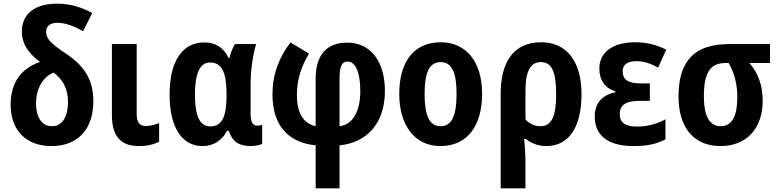

<svg xmlns="http://www.w3.org/2000/svg" viewBox="-20 -785 4233 1045"><path d="M291 -765C171 -765 99 -711 99 -613C99 -545 137 -493 198 -448C97 -413 38 -338 38 -215C38 -75 123 10 260 10C401 10 488 -78 488 -235C488 -350 440 -427 336 -495C258 -547 231 -575 231 -611C231 -640 250 -661 292 -661C334 -661 381 -644 432 -615L482 -714C425 -745 364 -765 291 -765ZM272 -390C322 -352 350 -302 350 -232C350 -145 317 -98 262 -98C207 -98 176 -149 176 -220C176 -314 223 -371 272 -390Z M724 -545H589V-160C589 -33 646 10 737 10C781 10 818 1 846 -14V-115C822 -106 798 -99 772 -99C742 -99 724 -119 724 -161Z M1082 10C1146 10 1189 -23 1216 -73H1225C1246 -12 1281 10 1347 10C1364 10 1399 4 1407 -2V-106C1401 -103 1389 -101 1380 -101C1358 -101 1344 -118 1344 -162V-331C1344 -411 1359 -495 1374 -545H1259C1246 -526 1236 -497 1229 -470H1224C1196 -526 1155 -554 1091 -554C975 -554 903 -455 903 -270C903 -89 972 10 1082 10ZM1125 -97C1067 -97 1041 -154 1041 -269C1041 -383 1067 -445 1123 -445C1189 -445 1213 -388 1213 -271V-264C1213 -150 1188 -97 1125 -97Z M1561 -554C1498 -471 1463 -380 1463 -271C1463 -96 1555 -8 1698 6V240H1828V6C1975 -8 2075 -112 2075 -290C2075 -448 1999 -553 1871 -553C1758 -553 1698 -487 1698 -356V-98C1636 -112 1596 -162 1596 -268C1596 -353 1621 -427 1662 -493ZM1872 -450C1917 -450 1941 -386 1941 -289C1941 -178 1899 -106 1828 -98V-359C1828 -424 1841 -450 1872 -450Z M2604 -274C2604 -455 2512 -555 2379 -555C2231 -555 2153 -447 2153 -274C2153 -104 2236 10 2377 10C2528 10 2604 -106 2604 -274ZM2291 -273C2291 -389 2316 -447 2378 -447C2440 -447 2465 -389 2465 -274C2465 -158 2440 -98 2378 -98C2316 -98 2291 -158 2291 -273Z M3145 -272C3145 -457 3059 -555 2926 -555C2776 -555 2705 -449 2705 -274V240H2840V103C2840 55 2836 -3 2833 -29H2841C2870 -6 2909 10 2953 10C3081 10 3145 -100 3145 -272ZM2924 -447C2982 -447 3007 -397 3007 -272C3007 -149 2981 -98 2921 -98C2891 -98 2861 -111 2840 -135V-290C2840 -400 2868 -447 2924 -447Z M3517 -331H3470C3401 -331 3369 -349 3369 -397C3369 -433 3394 -452 3445 -452C3487 -452 3524 -438 3562 -417L3606 -515C3552 -542 3497 -555 3436 -555C3324 -555 3242 -506 3242 -412C3242 -349 3273 -305 3329 -288V-283C3259 -268 3217 -225 3217 -151C3217 -55 3279 10 3429 10C3504 10 3557 -2 3602 -27V-136C3562 -113 3506 -96 3448 -96C3381 -96 3353 -120 3353 -163C3353 -210 3381 -236 3461 -236H3517Z M4131 -236C4131 -324 4104 -391 4059 -442H4171V-545H3948C3764 -545 3673 -458 3673 -260C3673 -87 3759 10 3901 10C4047 10 4131 -90 4131 -236ZM3811 -261C3811 -391 3847 -442 3928 -442H3946C3977 -387 3993 -329 3993 -255C3993 -156 3965 -98 3903 -98C3840 -98 3811 -156 3811 -261Z"/></svg>

Font: Noto Sans Display SemiCondensed
Style: Bold
Weight: 700
Width: 4
Designer: Monotype Design Team
Foundry: Monotype Imaging Inc.
Version: Version 1.900